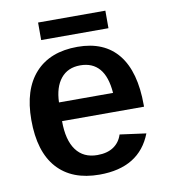

<svg xmlns="http://www.w3.org/2000/svg" viewBox="-78 -734 712 811"><g transform="rotate(-10 278.0 -329.0)"><path d="M167 -240.2Q167 -158.7 198.5 -116Q230 -73.2 289.6 -73.2Q332.5 -73.2 359.4 -91.6Q386.2 -109.9 396.5 -142.6L508.8 -127.4Q455.6 9.8 284.7 9.8Q166.5 9.8 103.3 -60.5Q40 -130.9 40 -267.1Q40 -397.9 103.8 -468Q167.5 -538.1 285.2 -538.1Q399.9 -538.1 459.2 -464.4Q518.6 -390.6 518.6 -247.1V-240.2ZM399.9 -320.3Q394.5 -390.6 365 -424.8Q335.4 -459 283.2 -459Q229.5 -459 199.7 -422.1Q169.9 -385.3 168 -320.3ZM139.6 -668H428.2V-592.8H139.6Z"/></g></svg>

Font: Arimo SemiBold
Style: Regular
Weight: 600
Designer: Steve Matteson
Foundry: Monotype Imaging Inc.
Version: Version 1.33